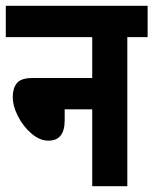

<svg xmlns="http://www.w3.org/2000/svg" viewBox="-20 -642 529 662"><path d="M0 -622H489V-514H419V0H298V-265H203V-227Q203 -157 147 -157Q117 -157 88.5 -181.5Q60 -206 42 -241Q24 -276 24 -308Q24 -337 38 -355Q52 -373 92 -373H298V-514H0Z"/></svg>

Font: Noto Sans ExtraCondensed
Style: Bold
Weight: 700
Width: 2
Designer: Monotype Design Team
Foundry: Monotype Imaging Inc.
Version: Version 2.013; ttfautohint (v1.8.4.7-5d5b)